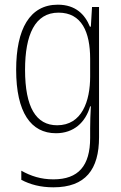

<svg xmlns="http://www.w3.org/2000/svg" viewBox="-20 -559 518 820"><path d="M227 -539C107 -539 49 -435 49 -261C49 -79 112 10 219 10C295 10 345 -36 365 -105H368C366 -67 365 -41 365 -10V30C365 149 315 207 208 207C155 207 112 193 71 170V209C109 229 153 241 208 241C345 241 403 165 403 27V-529H373L368 -445H364C343 -497 303 -539 227 -539ZM230 -505C329 -505 365 -422 365 -308V-232C365 -127 330 -24 224 -24C134 -24 87 -101 87 -261C87 -410 129 -505 230 -505Z"/></svg>

Font: Noto Sans Hebrew Condensed ExtraLight
Style: Regular
Weight: 200
Width: 3
Designer: Monotype Design Team
Foundry: Monotype Imaging Inc.
Version: Version 2.004